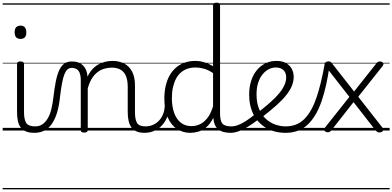

<svg xmlns="http://www.w3.org/2000/svg" viewBox="-20 -973 2924 1431"><path d="M237 17Q199 17 173.5 6.5Q148 -4 133.5 -24Q119 -44 113 -72.5Q107 -101 107 -137V-496Q107 -506 113 -510.5Q119 -515 132 -515Q146 -515 152.5 -510.5Q159 -506 159 -496V-137Q159 -82 175.5 -56.5Q192 -31 243 -31Q252 -31 256.5 -23.5Q261 -16 260.5 -7Q260 2 254.5 9.5Q249 17 237 17ZM133 -683Q111 -683 100 -695.5Q89 -708 89 -732Q89 -757 100 -769.5Q111 -782 133 -782Q154 -782 165 -769.5Q176 -757 176 -732Q177 -707 165.5 -695Q154 -683 133 -683ZM0 428H300V438H0ZM0 -20H300V0H0ZM0 -505H300V-500H0ZM0 -948H300V-938H0Z M235 17Q226 17 221.5 9.5Q217 2 217.5 -7Q218 -16 224 -23.5Q230 -31 241 -31Q272 -31 294.5 -45.5Q317 -60 334 -87.5Q351 -115 361.5 -155Q372 -195 378 -247Q386 -318 396.5 -369Q407 -420 422.5 -452Q438 -484 460.5 -499.5Q483 -515 516 -515Q525 -515 529.5 -508Q534 -501 533.5 -491.5Q533 -482 528 -474.5Q523 -467 514 -467Q496 -467 483 -455.5Q470 -444 460 -419Q450 -394 442.5 -354Q435 -314 428 -257Q421 -186 405.5 -134.5Q390 -83 366 -49Q342 -15 309.5 1Q277 17 235 17ZM300 428H400V438H300ZM300 -20H400V0H300ZM300 -505H400V-500H300ZM300 -948H400V-938H300Z M1059 17Q1022 17 997.5 6.5Q973 -4 959 -24Q945 -44 938.5 -72.5Q932 -101 932 -137V-326Q932 -371 920 -403Q908 -435 881.5 -452Q855 -469 812 -469Q785 -469 757.5 -461Q730 -453 706.5 -435Q683 -417 664.5 -387.5Q646 -358 634 -314V-4Q634 6 627.5 10.5Q621 15 607 15Q594 15 588 10.5Q582 6 582 -4V-374Q582 -424 565 -445.5Q548 -467 514 -467Q503 -467 497.5 -474.5Q492 -482 492.5 -491.5Q493 -501 499 -508Q505 -515 516 -515Q544 -515 564.5 -507Q585 -499 599.5 -484.5Q614 -470 622 -450Q630 -430 632 -405V-401Q648 -435 669 -457.5Q690 -480 715 -493.5Q740 -507 766.5 -513Q793 -519 819 -519Q867 -519 904.5 -500Q942 -481 964 -440.5Q986 -400 986 -334V-137Q986 -82 1001.5 -56.5Q1017 -31 1065 -31Q1074 -31 1079 -23.5Q1084 -16 1083.5 -7Q1083 2 1077 9.5Q1071 17 1059 17ZM400 428H1121V438H400ZM400 -20H1121V0H400ZM400 -505H1121V-500H400ZM400 -948H1121V-938H400Z M1056 17Q1045 17 1039.5 9.5Q1034 2 1034.5 -7Q1035 -16 1042 -23.5Q1049 -31 1062 -31Q1095 -31 1121.5 -43Q1148 -55 1167 -76Q1186 -97 1196.5 -125Q1207 -153 1208 -186Q1209 -198 1218 -201.5Q1227 -205 1235.5 -201.5Q1244 -198 1243 -186Q1242 -142 1227.5 -104.5Q1213 -67 1188.5 -40Q1164 -13 1130 2Q1096 17 1056 17ZM1121 428V438ZM1121 -20V0ZM1121 -505V-500ZM1121 -948V-938Z M1398 17Q1343 17 1299 -12Q1255 -41 1230 -98Q1205 -155 1205 -238Q1205 -288 1214.5 -331Q1224 -374 1243 -408.5Q1262 -443 1290 -467.5Q1318 -492 1354.5 -505.5Q1391 -519 1436 -519Q1469 -519 1502 -509Q1535 -499 1568 -480V-934Q1568 -944 1574.5 -948.5Q1581 -953 1595 -953Q1608 -953 1614 -948.5Q1620 -944 1620 -934V-129Q1620 -73 1637.5 -52Q1655 -31 1706 -31Q1715 -31 1719 -23.5Q1723 -16 1722.5 -7Q1722 2 1716.5 9.5Q1711 17 1700 17Q1668 17 1644 10Q1620 3 1604.5 -11Q1589 -25 1580.5 -45.5Q1572 -66 1570 -92V-96Q1548 -50 1518 -25Q1488 0 1457 8.5Q1426 17 1398 17ZM1408 -33Q1440 -33 1470 -47Q1500 -61 1525.5 -93Q1551 -125 1568 -181V-428Q1533 -452 1500.5 -461Q1468 -470 1436 -470Q1404 -470 1376.5 -460.5Q1349 -451 1327.5 -432Q1306 -413 1291.5 -385.5Q1277 -358 1269 -322Q1261 -286 1261 -242Q1261 -180 1277.5 -133Q1294 -86 1326.5 -59.5Q1359 -33 1408 -33ZM1121 428H1762V438H1121ZM1121 -20H1762V0H1121ZM1121 -505H1762V-500H1121ZM1121 -948H1762V-938H1121Z M1697 17Q1686 17 1680.5 9.5Q1675 2 1675.5 -7Q1676 -16 1683 -23.5Q1690 -31 1703 -31Q1728 -31 1754.5 -41Q1781 -51 1812.5 -71Q1844 -91 1883 -123Q1891 -129 1898.5 -126Q1906 -123 1911 -116Q1916 -109 1916.5 -100Q1917 -91 1909 -85Q1866 -52 1828.5 -29Q1791 -6 1758.5 5.5Q1726 17 1697 17ZM1762 428V438ZM1762 -20V0ZM1762 -505V-500ZM1762 -948V-938Z M1897 -130Q1955 -175 1996.5 -212Q2038 -249 2063.5 -281Q2089 -313 2101 -341.5Q2113 -370 2113 -396Q2113 -432 2092 -451Q2071 -470 2035 -470Q2009 -470 1984 -457.5Q1959 -445 1938 -420Q1917 -395 1904.5 -357.5Q1892 -320 1892 -270Q1892 -205 1911.5 -159.5Q1931 -114 1963 -85.5Q1995 -57 2033.5 -44Q2072 -31 2109 -31Q2121 -31 2126.5 -23.5Q2132 -16 2132 -7Q2132 2 2126.5 9.5Q2121 17 2109 17Q2027 17 1965.5 -18.5Q1904 -54 1870.5 -118Q1837 -182 1837 -268Q1837 -323 1851.5 -369Q1866 -415 1893 -448.5Q1920 -482 1957.5 -500.5Q1995 -519 2041 -519Q2085 -519 2113.5 -502Q2142 -485 2155.5 -458Q2169 -431 2169 -400Q2169 -368 2156 -335Q2143 -302 2115.5 -266.5Q2088 -231 2043.5 -191Q1999 -151 1937 -103ZM1762 428H2250V438H1762ZM1762 -20H2250V0H1762ZM1762 -505H2250V-500H1762ZM1762 -948H2250V-938H1762Z M2109 17Q2100 17 2095 10Q2090 3 2090 -6.5Q2090 -16 2095 -23.5Q2100 -31 2109 -31Q2195 -31 2250 -87.5Q2305 -144 2340 -249Q2375 -354 2400 -497Q2402 -505 2412 -507Q2422 -509 2430.5 -505Q2439 -501 2437 -492Q2416 -332 2376.5 -218Q2337 -104 2272.5 -43.5Q2208 17 2109 17ZM2250 428H2350V438H2250ZM2250 -20H2350V0H2250ZM2250 -505H2350V-500H2250ZM2250 -948H2350V-938H2250Z M2831 -21Q2838 -12 2836.5 -4Q2835 4 2827.5 9Q2820 14 2810 14Q2801 15 2793.5 11Q2786 7 2776 -5L2615 -212L2454 -7Q2445 4 2439 8.5Q2433 13 2424 13Q2408 13 2399.5 2.5Q2391 -8 2402 -22L2584 -251L2406 -479Q2398 -490 2399.5 -497.5Q2401 -505 2408 -509.5Q2415 -514 2423 -515Q2436 -517 2442.5 -512.5Q2449 -508 2456 -499L2619 -291L2780 -494Q2789 -506 2795 -510.5Q2801 -515 2810 -515Q2821 -515 2828.5 -510.5Q2836 -506 2837.5 -498Q2839 -490 2831 -480L2650 -252ZM2350 428H2884V438H2350ZM2350 -20H2884V0H2350ZM2350 -505H2884V-500H2350ZM2350 -948H2884V-938H2350Z"/></svg>

Font: Playwrite US Modern Guides
Style: Regular
Weight: 400
Designer: Veronika Burian, José Scaglione
Foundry: TypeTogether
Version: Version 1.003